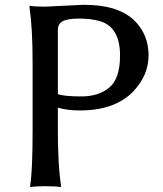

<svg xmlns="http://www.w3.org/2000/svg" viewBox="-20 -771 682 802"><path d="M103.5 -738.3V-747.1Q123 -743.2 168.9 -743.2L330.1 -751Q478.5 -751 545.9 -680.7Q600.6 -623 600.6 -540Q600.6 -457 537.1 -389.6Q461.9 -310.5 315.4 -309.6Q260.7 -309.6 221.7 -321.3V-226.6Q221.7 -83 234.4 2V10.7Q214.8 6.8 168.9 6.8Q126 6.8 106.4 10.7V2Q116.2 -63.5 116.2 -226.6V-508.8Q116.2 -652.3 103.5 -738.3ZM221.7 -377.9Q248 -368.2 319.8 -368.2Q391.6 -368.2 436.5 -405.3Q481.4 -442.4 481.4 -539.1Q481.4 -658.2 397.5 -682.6Q361.3 -693.4 310.5 -693.4Q259.8 -693.4 240.7 -681.6Q221.7 -669.9 221.7 -647.5Z"/></svg>

Font: GenEi LateMin P v2
Style: Medium
Weight: 500
Designer: o_tamon (Modified)
Foundry: o_tamon / Adobe Systems Incorporated / FONT 910 / Philipp H. Poll
Version: Version 2.1;Original Version 1.004